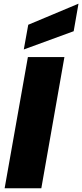

<svg xmlns="http://www.w3.org/2000/svg" viewBox="-20 -1012 442 1032"><path d="M4.9 0 129.9 -705.1H326.2L202.1 0ZM131.8 -878.9 401.9 -992.2 376 -844.2 107.9 -746.1Z"/></svg>

Font: Poppins ExtraBold
Style: Italic
Weight: 800
Italic angle: -10°
Designer: Ninad Kale (Devanagari), Jonny Pinhorn (Latin)
Foundry: Indian Type Foundry
Version: Version 3.200;PS 1.000;hotconv 16.6.54;makeotf.lib2.5.65590